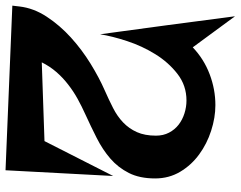

<svg xmlns="http://www.w3.org/2000/svg" viewBox="-117 -722 862 688"><g transform="rotate(90 314.0 -378.0)"><path d="M609.4 -502.9Q609.4 -447.3 589.8 -408.7Q570.3 -370.1 538.1 -342.3Q505.9 -314.5 464.4 -293.5Q422.9 -272.5 379.9 -252.9Q351.6 -240.2 324.2 -225.1Q296.9 -210 272.5 -190.9Q248 -171.9 228 -148.9Q208 -126 193.4 -96.7L475.6 -106.4L600.6 -352.5L580.1 33.2L-9.8 8.8Q-8.8 2.9 -8.3 -3.4Q-7.8 -9.8 -6.8 -16.6Q-1 -67.4 29.8 -114.3Q60.5 -161.1 104 -200.7Q147.5 -240.2 198.2 -271.5Q249 -302.7 293.9 -322.3Q327.1 -336.9 356.9 -352.1Q386.7 -367.2 408.7 -388.2Q430.7 -409.2 443.4 -437.5Q456.1 -465.8 456.1 -505.9Q456.1 -532.2 445.3 -552.7Q434.6 -573.2 417 -586.9Q399.4 -600.6 376.5 -607.9Q353.5 -615.2 330.1 -615.2Q276.4 -615.2 234.9 -583Q193.4 -550.8 164.1 -503.4Q134.8 -456.1 117.2 -402.3Q99.6 -348.6 92.8 -305.7Q76.2 -427.7 60.1 -547.4Q43.9 -667 28.3 -789.1L139.6 -637.7Q181.6 -677.7 235.8 -698.2Q290 -718.8 346.7 -718.8Q391.6 -718.8 438.5 -703.6Q485.4 -688.5 523.4 -660.6Q561.5 -632.8 585.4 -592.8Q609.4 -552.7 609.4 -502.9Z"/></g></svg>

Font: Fontdiner Swanky
Style: Regular
Weight: 400
Designer: Font Diner, Inc
Foundry: Font Diner, Inc
Version: Version 1.001